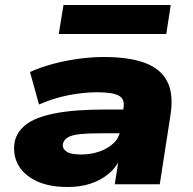

<svg xmlns="http://www.w3.org/2000/svg" viewBox="-20 -737 772 768"><path d="M250 11Q175 11 124.5 -13.5Q74 -38 52 -79Q30 -120 39 -171Q48 -211 85 -239.5Q122 -268 199.5 -283.5Q277 -299 407 -299H498L484 -204H393Q335 -204 301 -200.5Q267 -197 251.5 -187.5Q236 -178 232 -163Q228 -144 245 -131.5Q262 -119 305 -119Q343 -119 376.5 -130.5Q410 -142 433 -163Q456 -184 460 -213L474 -306Q480 -341 455 -354.5Q430 -368 370 -368Q313 -368 253 -356Q193 -344 136 -319L100 -449Q142 -468 192.5 -481.5Q243 -495 295.5 -502Q348 -509 395 -509Q496 -509 559.5 -485.5Q623 -462 649 -411Q675 -360 662 -277L619 0H439L455 -101L461 -102Q444 -66 413.5 -41Q383 -16 342.5 -2.5Q302 11 250 11ZM215 -601 234 -717H663L645 -601Z"/></svg>

Font: Nunito Sans 10pt Expanded Black
Style: Italic
Weight: 900
Width: 7
Italic angle: -9°
Designer: Vernon Adams
Foundry: Vernon Adams
Version: Version 3.101;gftools[0.9.27]